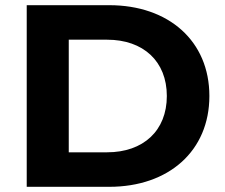

<svg xmlns="http://www.w3.org/2000/svg" viewBox="-20 -720 866 740"><path d="M83 0H401C630 0 787 -138 787 -350C787 -562 630 -700 401 -700H83ZM245 -133V-567H393C532 -567 623 -484 623 -350C623 -216 532 -133 393 -133Z"/></svg>

Font: Montserrat Lite
Style: Bold
Weight: 700
Designer: Julieta Ulanovsky
Foundry: Julieta Ulanovsky
Version: Version 7.200;PS 007.200;hotconv 1.0.88;makeotf.lib2.5.64775